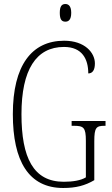

<svg xmlns="http://www.w3.org/2000/svg" viewBox="-20 -927 556 957"><path d="M306 -819C322 -819 335 -829 335 -863C335 -896 322 -907 306 -907C288 -907 278 -896 278 -863C278 -829 288 -819 306 -819ZM295 10C359 10 404 -2 450 -29V-223C450 -292 460 -300 502 -300H506V-324H337V-300H347C397 -300 408 -292 408 -225V-43C384 -28 344 -21 298 -21C146 -21 87 -141 87 -358C87 -579 160 -693 299 -693C390 -693 420 -632 420 -561C440 -561 453 -576 453 -611C453 -664 403 -724 300 -724C138 -724 44 -601 44 -358C44 -124 123 10 295 10Z"/></svg>

Font: Noto Serif Lao ExtraCondensed ExtraLight
Style: Regular
Weight: 200
Width: 2
Designer: Monotype Design Team
Foundry: Monotype Imaging Inc.
Version: Version 2.003